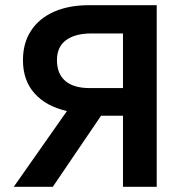

<svg xmlns="http://www.w3.org/2000/svg" viewBox="-20 -720 712 740"><path d="M33 0 238 -292Q158 -310 113.2 -360Q68.5 -410 68.5 -488Q68.5 -554.5 99.8 -602Q131 -649.5 188.2 -674.8Q245.5 -700 323 -700H584V0H454V-274H369.5L183.5 0ZM326 -380.5H454V-591H331.5Q269.5 -591 234.5 -565.2Q199.5 -539.5 199.5 -488Q199.5 -436 231.5 -408.2Q263.5 -380.5 326 -380.5Z"/></svg>

Font: Geologica Roman Medium
Style: Regular
Weight: 500
Designer: Sindre Bremnes, Frode Helland
Foundry: Monokrom Skriftforlag AS
Version: Version 1.010;gftools[0.9.28]